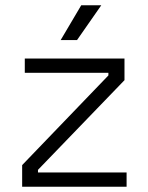

<svg xmlns="http://www.w3.org/2000/svg" viewBox="-20 -708 562 728"><path d="M64 0V-82L391 -422V-432H74V-486H452V-404L124 -64V-54H460V0ZM210 -556 288 -688H364L272 -556Z"/></svg>

Font: Space 7353
Style: Regular
Weight: 400
Designer: Christine Claussen + Ruben Lyon  (Space 7353)
Version: Version 1.000;FEAKit 1.0